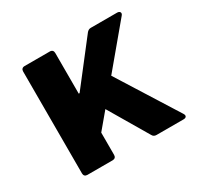

<svg xmlns="http://www.w3.org/2000/svg" viewBox="-115 -627 776 758"><g transform="rotate(-30 273.5 -248.0)"><path d="M64.5 -480.5V-15.6C64.5 -5.9 70.3 0 80.1 0H195.3C205.1 0 210.9 -5.9 210.9 -15.6V-117.2L271.5 -189.5L377 -10.7C380.9 -2.9 387.7 0 395.5 0H518.6C531.2 0 536.1 -7.8 529.3 -18.6L357.4 -292L511.7 -476.6C520.5 -486.3 514.6 -496.1 502 -496.1H381.8C374 -496.1 368.2 -492.2 363.3 -486.3L214.8 -294.9H210.9V-480.5C210.9 -490.2 205.1 -496.1 195.3 -496.1H80.1C70.3 -496.1 64.5 -490.2 64.5 -480.5Z"/></g></svg>

Font: Ed Sans Neue
Style: Bold
Weight: 700
Designer: Stephen Hutchings
Version: Version 1.004;PS 001.004;hotconv 1.0.88;makeotf.lib2.5.64775